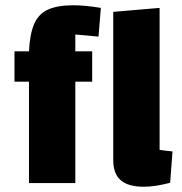

<svg xmlns="http://www.w3.org/2000/svg" viewBox="-20 -695 692 729"><path d="M266 0H90V-499Q93 -565 109.5 -603.5Q126 -642 162 -658.5Q198 -675 258 -675Q281 -675 307 -672.5Q333 -670 363 -665L354 -556L266 -564ZM330 -500V-385H35V-500ZM586 -126Q600 -124 612 -122.5Q624 -121 635 -120L626 -1Q599 6 574 10Q549 14 526 14Q467 14 438.5 -10.5Q410 -35 410 -87V-650L586 -665Z"/></svg>

Font: Changa
Style: Bold
Weight: 700
Designer: Eduardo Rodriguez Tunni
Foundry: Eduardo Rodriguez Tunni
Version: Version 3.002; ttfautohint (v1.8.2)